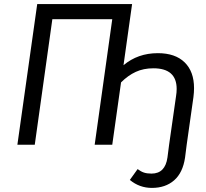

<svg xmlns="http://www.w3.org/2000/svg" viewBox="-20 -708 1007 939"><path d="M929 -277Q929 -256 926 -233L893 0L885 63Q874 137 831.5 174Q789 211 723 211Q662 211 615 172L653 119Q669 131 684 136Q699 141 721 141Q788 141 799 62L807 0L841 -238Q844 -256 844 -273Q844 -374 730 -374Q682 -374 644 -356.5Q606 -339 572 -305L529 0H443L529 -614H236L150 0H65L162 -688H626L584 -389Q654 -448 752 -448Q837 -448 883 -403Q929 -358 929 -277Z"/></svg>

Font: FiraGO Book
Style: Italic
Weight: 350
Italic angle: -8°
Designer: bBox Type GmbH
Foundry: bBox Type GmbH
Version: Version 1.001